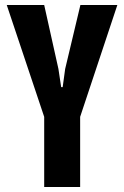

<svg xmlns="http://www.w3.org/2000/svg" viewBox="-20 -749 498 769"><path d="M157 0V-281L7 -729H157L214 -473L225 -400H231L241 -473L302 -729H450L301 -281V0Z"/></svg>

Font: Mona Sans Condensed
Style: Bold
Weight: 700
Width: 3
Designer: Deni Anggara
Foundry: GitHub
Version: Version 2.000